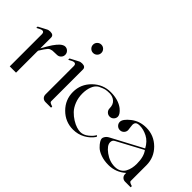

<svg xmlns="http://www.w3.org/2000/svg" viewBox="-43 -1225 1729 1729"><g transform="rotate(45 821.5 -361.0)"><path d="M121 -480Q164 -480 164 -446V-309Q196 -368 220 -404Q243 -437 264 -457Q291 -480 311 -480Q333 -480 348.5 -464.5Q364 -449 364 -427Q364 -405 348.5 -389.5Q333 -374 311 -374Q300 -373 280.5 -373Q261 -373 255 -372Q249 -371 236 -367Q223 -363 214.5 -353Q206 -343 193.5 -325.5Q181 -308 165 -281Q164 -278 164 -270V0H84V-409Q84 -437 63 -437Q50 -437 35 -428L8 -414V-431L84 -471Q99 -480 121 -480Z M527 -480Q570 -480 570 -446V-40Q570 -36 572.5 -32.5Q575 -29 581 -26Q587 -23 590.5 -21.5Q594 -20 601.5 -17.5Q609 -15 610 -15V0H540Q517 0 503.5 -14Q490 -28 490 -50V-409Q490 -437 469 -437Q456 -437 441 -428L414 -414V-431L490 -471Q505 -480 527 -480ZM491.5 -706.5Q507 -722 529 -722Q551 -722 566.5 -706.5Q582 -691 582 -669Q582 -647 566.5 -631.5Q551 -616 529 -616Q507 -616 491.5 -631.5Q476 -647 476 -669Q476 -691 491.5 -706.5Z M892 -480Q988 -480 1049 -434Q1092 -399 1093 -369Q1093 -347 1077.5 -331.5Q1062 -316 1040 -316Q1018 -316 1002.5 -331.5Q987 -347 987 -369Q987 -415 960 -439.5Q933 -464 892 -465Q858 -465 839 -460.5Q820 -456 782 -438Q751 -421 735 -380.5Q719 -340 719 -290Q719 -236 737 -190.5Q755 -145 782.5 -116.5Q810 -88 842.5 -68Q875 -48 902.5 -39.5Q930 -31 951 -31Q990 -31 1027 -61Q1064 -91 1077 -118L1087 -105Q1054 -56 1002 -28Q950 0 889 0Q790 0 719.5 -70.5Q649 -141 649 -240Q649 -339 721 -409.5Q793 -480 892 -480Z M1344 -480Q1443 -480 1513.5 -410Q1584 -340 1584 -240V-40Q1584 -36 1586.5 -32.5Q1589 -29 1595 -26Q1601 -23 1604.5 -21.5Q1608 -20 1615.5 -17.5Q1623 -15 1624 -15V0H1554Q1532 0 1518 -14Q1504 -28 1504 -50V-63Q1433 0 1340 0Q1285 0 1241.5 -15.5Q1198 -31 1175 -53.5Q1152 -76 1140.5 -95Q1129 -114 1129 -125Q1129 -141 1140 -156Q1151 -171 1166 -179L1469 -340Q1437 -400 1387 -425.5Q1337 -451 1291 -451Q1260 -451 1248.5 -440.5Q1237 -430 1237 -408Q1237 -397 1240.5 -376Q1244 -355 1244 -348Q1244 -326 1228.5 -310.5Q1213 -295 1191 -295Q1169 -295 1153.5 -310.5Q1138 -326 1138 -348Q1138 -384 1199 -432Q1260 -480 1344 -480ZM1477 -328 1229 -195Q1206 -184 1206 -156Q1206 -116 1265.5 -72.5Q1325 -29 1392 -29Q1427 -29 1452 -43.5Q1477 -58 1490 -82.5Q1503 -107 1508.5 -133Q1514 -159 1514 -189Q1514 -280 1477 -328Z"/></g></svg>

Font: kawoszeh
Style: Medium
Weight: 500
Version: Version 000.030